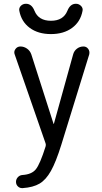

<svg xmlns="http://www.w3.org/2000/svg" viewBox="-20 -765 540 1014"><path d="M335.9 -708Q350.6 -745.1 380.9 -745.1Q396.5 -745.1 407.7 -733.9Q418.9 -722.7 416 -708Q405.3 -650.4 360.8 -617.7Q316.4 -585 249 -585Q181.6 -585 137.2 -617.7Q92.8 -650.4 82 -708Q79.1 -722.7 89.8 -733.9Q100.6 -745.1 117.2 -745.1Q147.5 -745.1 162.1 -708Q183.6 -655.3 249 -655.3Q314.5 -655.3 335.9 -708ZM220.7 -7.8 57.6 -477.5Q51.8 -492.2 61.5 -505.9Q71.3 -519.5 87.9 -519.5Q106.4 -519.5 122.6 -508.3Q138.7 -497.1 145.5 -477.5L262.7 -111.3Q262.7 -110.4 263.7 -110.4Q264.6 -110.4 264.6 -111.3L366.2 -477.5Q371.1 -496.1 386.2 -507.8Q401.4 -519.5 420.9 -519.5Q436.5 -519.5 445.8 -506.8Q455.1 -494.1 451.2 -477.5L303.7 0Q275.4 90.8 249 137.7Q222.7 184.6 189 204.6Q155.3 224.6 99.6 228.5Q85 229.5 74.7 219.7Q64.5 210 64.5 195.3Q64.5 181.6 74.2 170.9Q84 160.2 98.6 159.2Q147.5 156.2 169.4 128.9Q191.4 101.6 220.7 8.8Q223.6 0 220.7 -7.8Z"/></svg>

Font: Rounded Mgen+ 2m regular
Style: Regular
Weight: 400
Designer: [Source Han Sans]
Ryoko NISHIZUKA  (kana & ideographs); Paul D. Hunt (Latin, Greek & Cyrillic); Wenlong ZHANG  (bopomofo
Version: Version 1.059.20150602